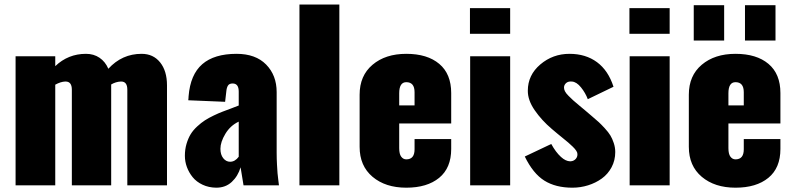

<svg xmlns="http://www.w3.org/2000/svg" viewBox="-20 -830 3551 860"><path d="M49.8 0V-578.1H227.5V-533.7Q285.2 -588.9 365.2 -588.9Q399.9 -588.9 425.8 -571.3Q451.7 -553.7 465.3 -522Q526.4 -588.9 614.3 -588.9Q666.5 -588.9 697.3 -550.5Q728 -512.2 728 -447.8V0H550.3V-428.2Q550.3 -464.8 522.9 -464.8Q522 -464.8 521 -464.8Q499 -463.9 478 -451.7V-447.8V0H301.8V-428.2Q301.8 -464.8 273.9 -464.8Q272.9 -464.8 271.5 -464.8Q251.5 -463.9 227.5 -450.7V0Z M1010.7 -105.5Q1032.7 -105.5 1049.3 -127.9V-285.2Q1011.7 -267.6 989.5 -230.7Q967.3 -193.8 967.3 -163.6Q967.3 -137.2 980 -121.3Q992.7 -105.5 1010.7 -105.5ZM948.7 10.7Q914.6 10.3 887.2 -2.7Q859.9 -15.6 843 -36.4Q826.2 -57.1 817.1 -81.8Q808.1 -106.4 808.1 -132.3Q808.1 -160.6 815.4 -185.5Q822.8 -210.4 834 -228.8Q845.2 -247.1 863.3 -263.7Q881.3 -280.3 897.9 -291Q914.6 -301.8 937.5 -312.7Q960.4 -323.7 976.8 -329.8Q993.2 -335.9 1015.9 -344.5Q1038.6 -353 1049.3 -357.4V-419.9Q1049.3 -456.1 1022 -456.1Q1006.8 -456.1 1001 -446.5Q995.1 -437 993.7 -420.4L988.3 -374L823.2 -380.9L824.2 -389.6Q824.7 -398.4 824.7 -398.9Q832.5 -496.1 886 -542.5Q939.5 -588.9 1039.6 -588.9Q1125 -588.9 1172.1 -540.8Q1219.2 -492.7 1219.2 -417.5V-145.5Q1219.2 -118.7 1220.7 -92.5Q1222.2 -66.4 1223.1 -54.4Q1224.1 -42.5 1226.8 -21.5Q1229.5 -0.5 1229.5 0H1070.8Q1058.1 -78.6 1057.6 -80.6Q1045.9 -41 1018.1 -15.1Q990.2 10.7 948.7 10.7Z M1321.3 0V-809.6H1500V0Z M1768.1 -357.9H1836.9V-417Q1836.9 -461.9 1799.8 -461.9Q1768.1 -461.9 1768.1 -412.1ZM1590.8 -172.4V-405.8Q1590.8 -491.2 1648.7 -540Q1706.5 -588.9 1799.8 -588.9Q1894 -588.9 1947.5 -543.9Q2001 -499 2001 -413.1V-276.9H1768.1V-166.5Q1768.1 -140.1 1777.1 -128.2Q1786.1 -116.2 1799.8 -116.2Q1836.9 -116.2 1836.9 -161.1V-207H2001V-162.6Q2001 -77.6 1947 -33.4Q1893.1 10.7 1799.8 10.7Q1706.5 10.7 1648.7 -38.1Q1590.8 -86.9 1590.8 -172.4Z M2085 -678.7V-793.5H2265.1V-678.7ZM2085.9 0V-578.1H2265.1V0Z M2543.9 10.7Q2468.8 10.7 2418.2 -21Q2367.7 -52.7 2330.6 -128.9L2449.2 -185.1Q2469.2 -148.4 2492.7 -127Q2513.7 -107.9 2533.7 -107.4Q2536.6 -107.4 2539.1 -107.9Q2550.8 -109.4 2558.8 -118.2Q2566.9 -127 2566.4 -140.1Q2566.4 -147 2561 -155Q2555.7 -163.1 2545.2 -173.3Q2534.7 -183.6 2525.4 -191.4Q2516.1 -199.2 2500.5 -211.9Q2484.9 -224.6 2477.1 -231L2451.7 -252.4Q2406.2 -291 2375 -336.2Q2343.8 -381.3 2344.2 -423.8Q2344.2 -493.7 2400.1 -541.3Q2456.1 -588.9 2530.8 -588.9Q2603.5 -588.9 2654.1 -551.5Q2704.6 -514.2 2728 -441.4L2612.8 -385.7Q2602.5 -413.6 2582.5 -438.5Q2562.5 -463.4 2541.5 -464.8Q2525.4 -466.3 2516.1 -458.3Q2506.8 -450.2 2506.3 -439Q2505.9 -430.7 2510.3 -421.6Q2514.6 -412.6 2526.6 -400.6Q2538.6 -388.7 2547.4 -380.6Q2556.2 -372.6 2575.2 -356.9Q2594.2 -341.3 2602.1 -334.5L2624.5 -315.4Q2627 -313.5 2631.3 -309.6Q2651.4 -292.5 2661.9 -283Q2672.4 -273.4 2689 -255.4Q2705.6 -237.3 2714.1 -223.1Q2722.7 -209 2729.2 -189.2Q2735.8 -169.4 2735.8 -148.9Q2735.8 -111.8 2719.5 -81.1Q2703.1 -50.3 2675.8 -30.5Q2648.4 -10.7 2614.3 0Q2580.1 10.7 2543.9 10.7Z M2799.3 -678.7V-793.5H2979.5V-678.7ZM2800.3 0V-578.1H2979.5V0Z M3316.9 -648.4V-806.6H3453.6V-648.4ZM3087.4 -648.4V-806.6H3223.6V-648.4ZM3242.7 -357.9H3311.5V-417Q3311.5 -461.9 3274.4 -461.9Q3242.7 -461.9 3242.7 -412.1ZM3065.4 -172.4V-405.8Q3065.4 -491.2 3123.3 -540Q3181.2 -588.9 3274.4 -588.9Q3368.7 -588.9 3422.1 -543.9Q3475.6 -499 3475.6 -413.1V-276.9H3242.7V-166.5Q3242.7 -140.1 3251.7 -128.2Q3260.7 -116.2 3274.4 -116.2Q3311.5 -116.2 3311.5 -161.1V-207H3475.6V-162.6Q3475.6 -77.6 3421.6 -33.4Q3367.7 10.7 3274.4 10.7Q3181.2 10.7 3123.3 -38.1Q3065.4 -86.9 3065.4 -172.4Z"/></svg>

Font: Oswald
Style: Heavy
Weight: 800
Designer: Vernon Adams
Foundry: Vernon Adams
Version: 3.0; ttfautohint (v0.95) -l 8 -r 50 -G 200 -x 0 -w "G" -W -c